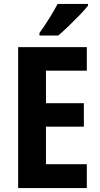

<svg xmlns="http://www.w3.org/2000/svg" viewBox="-20 -953 507 973"><path d="M420 0H72V-714H420V-595H213V-430H405V-311H213V-121H420ZM426 -924Q411 -905 384.5 -877.5Q358 -850 328.5 -821.5Q299 -793 275 -773H180V-786Q206 -822 230 -860.5Q254 -899 272 -933H426Z"/></svg>

Font: Noto Sans Arabic Cond
Style: Bold
Weight: 700
Width: 3
Designer: Monotype Design Team, Nadine Chahine, Nizar Qandah and Khaled Hosny
Foundry: Monotype Imaging Inc.
Version: Version 2.012; ttfautohint (v1.8.4.7-5d5b)